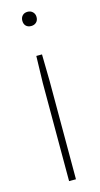

<svg xmlns="http://www.w3.org/2000/svg" viewBox="-113 -546 408 782"><g transform="rotate(-15 90.5 -155.0)"><path d="M76 200V-214L79 -327H103L105 -214V200ZM91 -450Q77 -450 69 -458Q61 -466 61 -480Q61 -493 69 -501.5Q77 -510 91 -510Q104 -510 112.5 -501.5Q121 -493 121 -480Q121 -466 112.5 -458Q104 -450 91 -450Z"/></g></svg>

Font: Prodigy Sans ExtraLight
Style: Regular
Weight: 200
Designer: Wei Huang
Foundry: Wei Huang
Version: Version 1.003; ttfautohint (v1.8.3)